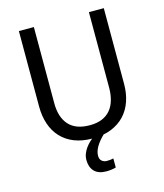

<svg xmlns="http://www.w3.org/2000/svg" viewBox="-133 -814 965 1131"><g transform="rotate(-15 349.0 -248.5)"><path d="M607.9 -714.8V-252Q607.9 -196.3 591.8 -148.4Q575.7 -100.6 543.2 -65.4Q510.7 -30.3 461.7 -10.3Q412.6 9.8 346.2 9.8Q283.7 9.8 235.8 -9Q188 -27.8 155.5 -62.5Q123 -97.2 106.4 -145.8Q89.8 -194.3 89.8 -253.9V-713.9H181.2V-249Q181.2 -163.6 223.4 -116.7Q265.6 -69.8 351.1 -69.8Q394.5 -69.8 425.8 -83Q457 -96.2 477.1 -120.1Q497.1 -144 506.8 -177.2Q516.6 -210.4 517.1 -250V-714.8ZM350.1 116.2Q350.1 138.2 362.8 148.7Q375.5 159.2 392.1 159.2Q404.3 159.2 415.3 158Q426.3 156.7 433.1 154.8V210Q420.4 213.9 404.8 215.8Q389.2 217.8 375 217.8Q326.2 217.8 301.8 192.4Q277.3 167 277.3 123Q277.3 102.5 284.7 84.2Q292 65.9 303.5 50.3Q314.9 34.7 328.6 22Q342.3 9.3 355 0H418Q350.1 64.9 350.1 116.2Z"/></g></svg>

Font: Genotype
Style: Regular
Weight: 400
Foundry: Ascender Corporation
Version: Version 1.00